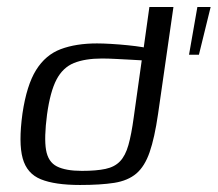

<svg xmlns="http://www.w3.org/2000/svg" viewBox="-20 -525 620 547"><path d="M208 2Q136.4 2 96.5 -14.2Q56.6 -30.3 44.6 -74Q32.5 -117.6 44 -201.7Q56 -282.5 82.9 -325.6Q109.8 -368.7 153.1 -385Q196.5 -401.3 256.3 -401.3Q273.1 -401.3 296.8 -399.9Q320.5 -398.5 344 -396.1Q367.5 -393.7 385.3 -390.8Q403.1 -387.9 408.9 -384.8L387.4 -375L405.6 -505H474.1L430.4 -201Q420.4 -132 406.3 -91.5Q392.3 -51 368.4 -30.6Q344.5 -10.3 305.6 -4.1Q266.7 2 208 2ZM213.1 -38.2Q254.5 -38.2 280.6 -43.8Q306.7 -49.4 322 -65.5Q337.3 -81.5 345.8 -111.6Q354.4 -141.7 361.1 -191.4L383.8 -353.1Q372.9 -353.8 352.4 -354.9Q332 -356 310.2 -357.1Q288.4 -358.3 270.5 -358.3Q222.5 -358.3 190.7 -345.5Q159 -332.6 141 -298.3Q123 -264 114 -198.7Q105.3 -132 111.2 -97.8Q117 -63.6 142.1 -50.9Q167.2 -38.2 213.1 -38.2ZM518.5 -369 542.3 -505H580.1L546.7 -369Z"/></svg>

Font: Genos Thin
Style: Italic
Weight: 100
Italic angle: -8°
Designer: Robert E. Leuschke
Foundry: Robert E. Leuschke
Version: Version 1.010